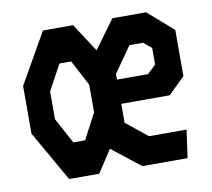

<svg xmlns="http://www.w3.org/2000/svg" viewBox="-65 -607 750 680"><g transform="rotate(-10 310.0 -267.0)"><path d="M501.7 -534.2 592.7 -455V-288.8L533 -230.2H341.1V-317.4H470.6L501 -346.6V-406.4L472.2 -429.8H423.3L358.8 -337.8V-162.2L435.6 -100.2H570.8L556.6 0H394.2L258.8 -106.3V-367.8L380.4 -534.2ZM27.4 -181.2V-352.9L130.8 -534.2H239L349.2 -365.4V-168.8L239 0H130.8ZM210.2 -125.2 258.8 -217.2V-316.9L210.2 -408.9H167.9L118.2 -316.9V-217.2L167.9 -125.2Z"/></g></svg>

Font: Monaspace Krypton Var ExLight
Style: Regular
Weight: 200
Designer: Riley Cran and the Lettermatic Team
Version: Version 1.200 (Monaspace Krypton Var)